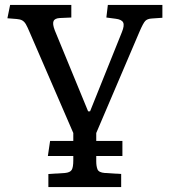

<svg xmlns="http://www.w3.org/2000/svg" viewBox="-20 -539 683 778"><path d="M176 219V166L243 162Q264 160 270.5 149.5Q277 139 277 111V93H174L183 32H277V0L99 -411Q91 -430 85 -440.5Q79 -451 70.5 -456Q62 -461 48 -462L10 -465L21 -519H269V-468L223 -466Q202 -465 197 -453.5Q192 -442 202 -416L337 -88H345L474 -409Q485 -436 479 -448Q473 -460 449 -463L411 -468L417 -519H638V-467L595 -464Q577 -463 568.5 -454Q560 -445 545 -410L370 0V32H476V93H370V115Q370 134 375 147Q380 160 405 162L471 166V219Z"/></svg>

Font: Literata Variable Black
Style: Regular
Weight: 900
Designer: Latin by Veronika Burian and Jose Scaglione. Greek by Irene Vlachou. Cyrillic by Vera Evstafieva.
Foundry: TypeTogether
Version: Version 3.021